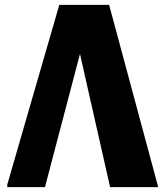

<svg xmlns="http://www.w3.org/2000/svg" viewBox="-20 -770 681 790"><path d="M631 0 429 -750H224L10 -11V0H165L309 -548L433 0Z"/></svg>

Font: Kufam Arabic Latin Roman Bold
Style: Regular
Weight: 700
Designer: Wael Morcos & Artur Schmal
Version: Version 1.200;PS 001.200;hotconv 1.0.88;makeotf.lib2.5.64775